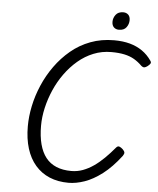

<svg xmlns="http://www.w3.org/2000/svg" viewBox="-74 -1280 1119 1360"><g transform="rotate(5 486.0 -599.5)"><path d="M465 19Q389 19 329.5 -6Q270 -31 228 -79.5Q186 -128 164.5 -197.5Q143 -267 143 -355Q143 -424 158.5 -499Q174 -574 206 -648.5Q238 -723 285 -788.5Q332 -854 393.5 -905.5Q455 -957 532 -986Q609 -1015 700 -1015Q762 -1015 811.5 -1001.5Q861 -988 900 -961Q939 -934 967 -893Q975 -882 970.5 -873.5Q966 -865 952 -854Q939 -844 929 -842.5Q919 -841 906 -852Q880 -878 850 -895.5Q820 -913 780.5 -921.5Q741 -930 687 -930Q620 -930 560.5 -906Q501 -882 451 -839.5Q401 -797 361 -741.5Q321 -686 293.5 -623Q266 -560 251 -494.5Q236 -429 236 -367Q236 -292 251 -235.5Q266 -179 295.5 -141.5Q325 -104 370.5 -85Q416 -66 477 -66Q520 -66 559 -80.5Q598 -95 635 -120.5Q672 -146 708 -181.5Q744 -217 780 -260Q791 -272 802.5 -267.5Q814 -263 826 -252Q839 -239 840.5 -229.5Q842 -220 832 -205Q768 -121 703.5 -72Q639 -23 578.5 -2Q518 19 465 19ZM726 -1092Q704 -1092 690 -1105.5Q676 -1119 676 -1145Q676 -1172 693.5 -1195Q711 -1218 747 -1218Q768 -1218 782 -1205Q796 -1192 796 -1166Q796 -1138 779 -1115Q762 -1092 726 -1092Z"/></g></svg>

Font: Playwrite AU NSW
Style: Regular
Weight: 400
Designer: Veronika Burian, José Scaglione
Foundry: TypeTogether
Version: Version 1.002